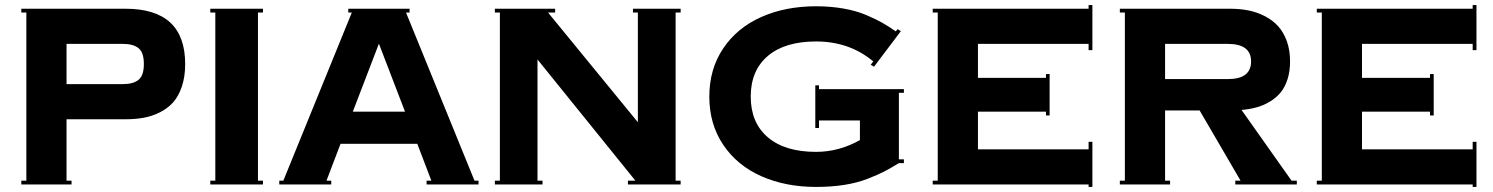

<svg xmlns="http://www.w3.org/2000/svg" viewBox="-20 -735 5947 765"><path d="M64.9 0V-15.1H85V-685.1H64.9V-700.2H480Q717.8 -700.2 717.8 -480Q717.8 -429.7 704.8 -390.9Q691.9 -352.1 670.2 -327.6Q648.4 -303.2 617.4 -287.6Q586.4 -272 553 -265.9Q519.5 -259.8 480 -259.8H245.1V-15.1H265.1V0ZM470.2 -560.1H245.1V-399.9H470.2Q510.7 -399.9 532 -417Q553.2 -434.1 553.2 -480Q553.2 -525.9 532 -543Q510.7 -560.1 470.2 -560.1Z M817.9 0V-15.1H837.9V-685.1H817.9V-700.2H1027.8V-685.1H1007.8V-15.1H1027.8V0Z M1092.8 0V-15.1H1108.9L1381.8 -685.1H1367.7V-700.2H1611.8V-685.1H1597.7L1870.6 -15.1H1886.7V0H1679.7V-15.1H1698.7L1642.6 -162.1H1336.9L1280.8 -15.1H1299.8V0ZM1489.7 -561 1385.7 -290H1593.8Z M1951.7 0V-15.1H1971.7V-685.1H1951.7V-700.2H2191.9V-685.1H2163.6L2521.5 -248V-685.1H2502V-700.2H2691.9V-685.1H2671.9V-15.1H2691.9V0H2481.9V-15.1H2511.7L2121.6 -498V-15.1H2141.6V0Z M3231.4 -129.9Q3322.8 -129.9 3406.2 -176.8V-254.9H3243.2V-225.1H3228.5V-395H3243.2V-379.9H3581.5V-365.2H3561.5V-100.1H3581.5V-85H3561.5Q3526.9 -64 3502.9 -51.5Q3479 -39.1 3437 -22.7Q3395 -6.3 3343.8 1.7Q3292.5 9.8 3231.4 9.8Q3109.4 9.8 3013.2 -33Q2917 -75.7 2861.6 -158Q2806.2 -240.2 2806.2 -350.1Q2806.2 -460 2861.6 -542.2Q2917 -624.5 3013.2 -667.2Q3109.4 -710 3231.4 -710Q3290 -710 3341.1 -700.9Q3392.1 -691.9 3431.6 -675Q3471.2 -658.2 3496.3 -643.8Q3521.5 -629.4 3549.3 -609.9L3556.2 -619.1L3569.3 -610.8L3462.4 -469.2L3449.2 -477.1L3459.5 -490.2Q3364.7 -569.8 3231.4 -569.8Q3107.4 -569.8 3039.3 -512Q2971.2 -454.1 2971.2 -350.1Q2971.2 -246.1 3039.3 -188Q3107.4 -129.9 3231.4 -129.9Z M3696.3 0V-15.1H3716.3V-685.1H3696.3V-700.2H4317.4V-714.8H4332.5V-535.2H4317.4V-560.1H3876.5V-424.8H4147.5V-439.9H4162.1V-274.9H4147.5V-290H3876.5V-140.1H4317.4V-169.9H4332.5V9.8H4317.4V0Z M4441.9 0V-15.1H4461.9V-685.1H4441.9V-700.2H4881.8Q4920.4 -700.2 4954.6 -693.4Q4988.8 -686.5 5019.5 -670.7Q5050.3 -654.8 5072.3 -630.9Q5094.2 -606.9 5107.2 -571Q5120.1 -535.2 5120.1 -490.2Q5120.1 -451.2 5110.1 -419.7Q5100.1 -388.2 5082.8 -366.9Q5065.4 -345.7 5040.5 -330.6Q5015.6 -315.4 4987.8 -307.6Q4960 -299.8 4926.8 -296.9L5126 -15.1H5147V0H4901.9V-15.1H4922.9L4759.8 -294.9H4622.1V-15.1H4642.1V0ZM4872.1 -560.1H4622.1V-419.9H4872.1Q4964.8 -419.9 4964.8 -490.2Q4964.8 -560.1 4872.1 -560.1Z M5226.6 0V-15.1H5246.6V-685.1H5226.6V-700.2H5847.7V-714.8H5862.8V-535.2H5847.7V-560.1H5406.7V-424.8H5677.7V-439.9H5692.4V-274.9H5677.7V-290H5406.7V-140.1H5847.7V-169.9H5862.8V9.8H5847.7V0Z"/></svg>

Font: Copperplate CC
Style: Bold
Weight: 700
Designer: indestructible type*
Foundry: Cowboy Collective
Version: Version 1.000